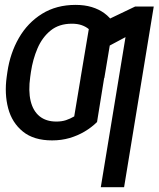

<svg xmlns="http://www.w3.org/2000/svg" viewBox="-20 -573 658 797"><path d="M213.9 -68.4Q236.3 -68.4 253.9 -74.2Q271.5 -80.1 288.1 -89.8L317.4 -265.6H415L382.8 -66.4Q359.9 -43.9 331.1 -26.9Q302.2 -9.8 268.6 0Q234.9 9.8 196.3 9.8Q120.1 9.8 75 -26.9Q29.8 -63.5 13.9 -123.5Q-2 -183.6 7.8 -253.9L10.7 -274.4Q22 -352.1 58.3 -415.3Q94.7 -478.5 154.3 -515.6Q213.9 -552.7 293.9 -552.7Q331.1 -552.7 360.8 -543.7Q390.6 -534.7 413.6 -517.8Q436.5 -501 451.2 -477.5L413.1 -249H314.5L348.6 -452.1Q336.4 -462.4 319.1 -468.5Q301.8 -474.6 278.3 -474.6Q225.1 -474.6 190.2 -446.3Q155.3 -418 135.7 -372.3Q116.2 -326.7 108.4 -274.4L105.5 -253.9Q97.2 -195.3 107.2 -153.8Q117.2 -112.3 144.3 -90.3Q171.4 -68.4 213.9 -68.4ZM618.2 -545.9 495.1 204.1H398.4L501 -418.9L383.8 -356.4L404.3 -480.5L541 -545.9Z"/></svg>

Font: Inter Tight
Style: Italic
Weight: 400
Italic angle: -9.39999°
Designer: Rasmus Andersson
Foundry: rsms
Version: Version 3.002